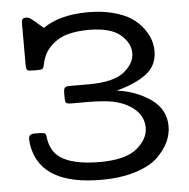

<svg xmlns="http://www.w3.org/2000/svg" viewBox="-52 -756 806 818"><g transform="rotate(-5 351.5 -347.0)"><path d="M81.1 -210H101.1Q120.1 -210 126 -206.5Q131.8 -203.1 132.8 -188Q140.6 -121.1 195.3 -93Q250 -64.9 349.1 -64.9Q459 -64.9 507.6 -105Q556.2 -145 556.2 -193.8Q556.2 -245.6 511 -279.8Q465.8 -314 394 -320.8Q360.8 -323.7 326.2 -324.2H249Q231.9 -324.2 227.5 -329.1Q223.1 -334 223.1 -347.2V-371.1Q223.1 -389.2 228.5 -394Q233.9 -398.9 246.1 -398.9H331.1Q437 -398.9 481.9 -435.1Q526.9 -471.2 526.9 -515.1Q526.9 -559.1 484.9 -594.5Q442.9 -629.9 349.1 -629.9Q300.3 -629.9 260.7 -619.4Q221.2 -608.9 189.2 -578.9Q157.2 -548.8 147.9 -502Q145 -484.9 139.4 -481.4Q133.8 -478 111.8 -478H105Q80.1 -478 75 -481.9Q69.8 -485.8 69.8 -506.8V-683.1Q69.8 -695.3 74 -700.2Q78.1 -705.1 89.8 -705.1Q99.6 -705.1 109.9 -698Q120.1 -690.9 161.1 -654.8Q231.9 -704.6 352.1 -705.1H354Q413.1 -705.1 460.4 -692.6Q507.8 -680.2 537.4 -660.6Q566.9 -641.1 586.4 -615Q606 -588.9 614 -564.5Q622.1 -540 622.1 -516.1Q622.1 -453.1 574 -417.5Q525.9 -381.8 446.8 -361.8Q530.8 -350.6 592.3 -306.9Q653.8 -263.2 653.8 -191.9Q653.8 -157.7 638.9 -125.2Q624 -92.8 591.6 -60.8Q559.1 -28.8 496.1 -8.8Q433.1 11.2 349.1 11.2Q98.1 11.2 62 -149.9Q57.1 -169.9 57.1 -189.9Q57.1 -210 81.1 -210Z"/></g></svg>

Font: CMU Concrete
Style: Bold
Weight: 700
Version: Version 0.7.0